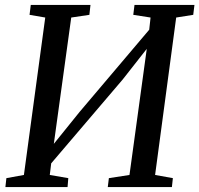

<svg xmlns="http://www.w3.org/2000/svg" viewBox="-20 -763 813 783"><path d="M2 0 6 -36.5 77.5 -49.5 164.5 -691.5 100.5 -702.5 105.5 -743H349L344.5 -702.5L270.5 -691.5L194 -136.5L175 -146L304.5 -306.5L617.5 -676L583.5 -596.5L594 -691.5L523.5 -702.5L528.5 -743H773L768 -702.5L698.5 -691.5L612.5 -49.5L685 -36.5L681 0H419.5L424 -36.5L508 -49.5L584 -603.5L605 -597.5L480.5 -439L159.5 -62.5L193 -131.5L183 -49.5L258.5 -36.5L255.5 0Z"/></svg>

Font: Merriweather 36pt
Style: Italic
Weight: 400
Italic angle: -7.8°
Version: Version 2.101